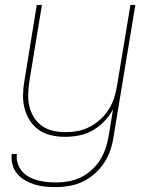

<svg xmlns="http://www.w3.org/2000/svg" viewBox="-20 -550 640 783"><path d="M209 213Q186 213 164 211Q142 209 121.5 202.5Q101 196 82.5 185.5Q64 175 50.5 159Q37 143 31 121.5Q25 100 28 78H49Q46 97 52 115.5Q58 134 69.5 148Q81 162 97.5 171Q114 180 132 185Q150 190 169.5 192Q189 194 209 194Q234 194 259.5 189.5Q285 185 309 173.5Q333 162 353.5 143.5Q374 125 388 102.5Q402 80 410.5 55Q419 30 423 5L441 -104Q426 -77 405 -55Q384 -33 357.5 -18Q331 -3 302 2.5Q273 8 245 8Q216 8 188 1.5Q160 -5 138 -20.5Q116 -36 101.5 -59Q87 -82 80 -109Q73 -136 74 -165Q75 -194 80 -223L130 -530H151L100 -220Q96 -194 95 -168Q94 -142 99.5 -117.5Q105 -93 118 -72Q131 -51 150.5 -37Q170 -23 195 -17Q220 -11 246 -11Q271 -11 296 -15.5Q321 -20 344.5 -32Q368 -44 388 -62Q408 -80 422.5 -102.5Q437 -125 445 -149.5Q453 -174 457 -199L512 -530H532L443 8Q439 36 430 62.5Q421 89 405 113.5Q389 138 366.5 158Q344 178 318 190.5Q292 203 264 208Q236 213 209 213Z"/></svg>

Font: Iosevka Curly Thin Extended
Style: Italic
Weight: 100
Width: 7
Italic angle: -9°
Monospace: yes
Designer: Belleve Invis
Foundry: Belleve Invis
Version: Version 11.1.0; ttfautohint (v1.8.3)